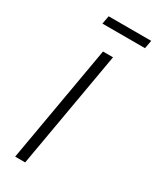

<svg xmlns="http://www.w3.org/2000/svg" viewBox="-221 -934 812 996"><g transform="rotate(30 185.0 -436.5)"><path d="M59 0H119L241 -700H181ZM106 -824H361L370 -873H115Z"/></g></svg>

Font: Fixel Display Light
Style: Italic
Weight: 300
Italic angle: -10°
Designer: AlfaBravo + MacPaw
Foundry: Kyrylo Tkachov, Marchela Mozhyna, Serhii Makarenko, Maria Weinstein, Zakhar Kryvoshyya
Version: Version 1.210;Glyphs 3.2 (3217)